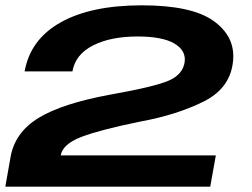

<svg xmlns="http://www.w3.org/2000/svg" viewBox="-22 -701 948 721"><path d="M-2 0 17.5 -110.5Q33.5 -203.5 122.5 -258Q211.5 -312.5 391.5 -345.5Q560.5 -375.5 612.8 -398.8Q665 -422 671.5 -468.5Q677 -512 632 -538Q587 -564 494.5 -564Q393 -564 327 -530.2Q261 -496.5 250 -433H70.5Q92 -553.5 206.2 -617.2Q320.5 -681 510.5 -681Q697 -681 778.8 -623.2Q860.5 -565.5 853.5 -476Q845.5 -371.5 744.2 -320.5Q643 -269.5 500 -243.5Q353.5 -213.5 283.5 -186.8Q213.5 -160 206 -117.5H788.5L767.5 0Z"/></svg>

Font: Anybody UltraExpanded SemiBold
Style: Italic
Weight: 600
Width: 9
Italic angle: -10°
Designer: Tyler Finck
Foundry: Etcetera Type Company
Version: Version 1.010; ttfautohint (v1.8.3) -l 8 -r 50 -G 200 -x 14 